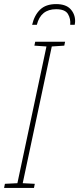

<svg xmlns="http://www.w3.org/2000/svg" viewBox="-45 -918 387 938"><path d="M135 -797Q154 -873 229 -873Q273 -873 287 -849.5Q301 -826 298 -797H320Q322 -808 322 -815Q322 -849 299.5 -873.5Q277 -898 229 -898Q179 -898 151 -871Q123 -844 112 -797ZM121 0 125 -20 66 -23 208 -691 269 -695 273 -714H127L123 -695L182 -691L40 -23L-21 -20L-25 0Z"/></svg>

Font: Noto Sans Display SemiCondensed Thin
Style: Italic
Weight: 250
Width: 4
Designer: Monotype Design team
Foundry: Monotype Imaging Inc.
Version: 1.000